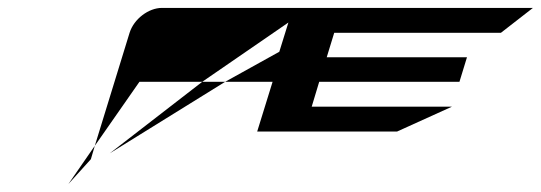

<svg xmlns="http://www.w3.org/2000/svg" viewBox="-20 -763 1369 486"><path d="M153 -297 210 -360 220 -394ZM220 -394 308 -680C319 -715 356 -743 390 -743H1329L1248 -680H826L807 -618H1162L1143 -556H788L769 -493H1124L985 -430H631L670 -556H550L687 -632L710 -706L492 -556H333ZM258 -375 550 -556H492Z"/></svg>

Font: bitstorm
Style: ultextobl
Weight: 400
Version: Version 0.2